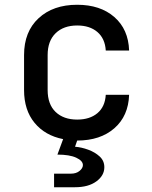

<svg xmlns="http://www.w3.org/2000/svg" viewBox="-20 -580 640 806"><path d="M207 206V149H278Q300 149 314 137.5Q328 126 328 113Q328 95 300 82Q272 69 221 69L245 4Q169 -11 125 -64.5Q81 -118 81 -202V-349Q81 -447 142 -503.5Q203 -560 304 -560Q401 -560 460 -508.5Q519 -457 522 -368H424Q421 -418 389 -445.5Q357 -473 304 -473Q247 -473 213.5 -440.5Q180 -408 180 -349V-202Q180 -142 213.5 -110Q247 -78 304 -78Q357 -78 389 -105Q421 -132 424 -182H522Q519 -93 460 -41.5Q401 10 304 10L295 36Q322 38 350.5 48.5Q379 59 398.5 77Q418 95 418 122Q418 157 384.5 181.5Q351 206 295 206Z"/></svg>

Font: Tiny Medium
Style: Regular
Weight: 500
Monospace: yes
Designer: Philipp Nurullin, Konstantin Bulenkov
Foundry: JetBrains
Version: Version 2.251; ttfautohint (v1.8.4.7-5d5b)